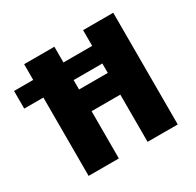

<svg xmlns="http://www.w3.org/2000/svg" viewBox="-203 -871 1065 1042"><g transform="rotate(-30 329.0 -350.0)"><path d="M-52 -601.5H68V-700H257.5V-601.5H437.5V-700H626.5V0H437.5V-296H257.5V0H68V-491H-52ZM257.5 -432H437.5V-491H257.5Z"/></g></svg>

Font: League Mono ExtraBold
Style: Regular
Weight: 800
Width: 6
Designer: Tyler Finck
Foundry: The League of Moveable Type / Tyler Finck
Version: Version 2.210